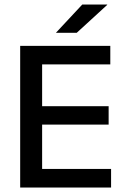

<svg xmlns="http://www.w3.org/2000/svg" viewBox="-20 -846 568 866"><path d="M170 0H71V-639H170ZM481 0H100.5V-84H481ZM470 -284H128V-367H470ZM477.5 -555.5H100V-639H477.5ZM233 -699 351 -825.5H463.5V-824L326 -698H233Z"/></svg>

Font: Anek Kannada Medium
Style: Regular
Weight: 500
Designer: Vaishnavi Murthy, Maithili Shingre (Kannada) & Yesha Goshar (Latin)
Foundry: Ek Type
Version: Version 1.003